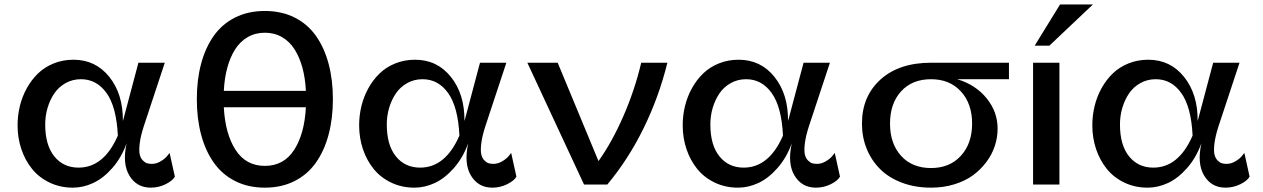

<svg xmlns="http://www.w3.org/2000/svg" viewBox="-20 -841 5755 875"><path d="M634.8 -264.2Q620.6 -220.2 616.7 -187.5Q612.8 -154.8 616.7 -137.5Q620.6 -120.1 630.9 -109.9Q641.1 -99.6 650.6 -96.9Q660.2 -94.2 671.9 -94.2Q693.4 -94.2 713.6 -106.7Q733.9 -119.1 743.2 -131.8L752.9 -144L776.9 -36.1Q767.1 -17.6 735.1 -1.7Q703.1 14.2 667 14.2Q603 14.2 569.8 -40.5Q536.6 -95.2 557.1 -188Q533.2 -122.1 491.9 -75.2Q450.7 -28.3 405 -7.1Q359.4 14.2 312 14.2Q254.4 14.2 206.3 -8.8Q158.2 -31.7 126.5 -70.8Q94.7 -109.9 77.4 -161.1Q60.1 -212.4 60.1 -270Q60.1 -314.9 70.6 -357.9Q81.1 -400.9 102.3 -439.2Q123.5 -477.5 153.3 -506.3Q183.1 -535.2 224.9 -552Q266.6 -568.8 314.9 -568.8Q415.5 -568.8 478.3 -490.5Q541 -412.1 540 -290Q541 -293.9 543 -299.8L610.8 -555.2H731ZM186 -273.9Q186 -179.7 227.5 -128.4Q269 -77.1 337.9 -77.1Q453.6 -77.1 517.1 -223.1Q510.7 -354 465.6 -417Q420.4 -480 349.1 -480Q310.5 -480 278.8 -462.2Q247.1 -444.3 227.3 -415Q207.5 -385.7 196.8 -349.4Q186 -313 186 -273.9Z M1477.5 -550.5Q1497.1 -477.5 1497.1 -389.2Q1497.1 -300.8 1477.5 -227.5Q1458 -154.3 1419.9 -100.1Q1381.8 -45.9 1322.5 -15.9Q1263.2 14.2 1187 14.2Q1110.8 14.2 1051.5 -15.9Q992.2 -45.9 954.1 -100.1Q916 -154.3 896.5 -227.5Q877 -300.8 877 -389.2Q877 -477.5 896.5 -550.5Q916 -623.5 954.1 -677.5Q992.2 -731.4 1051.5 -761.2Q1110.8 -791 1187 -791Q1263.2 -791 1322.5 -761.2Q1381.8 -731.4 1419.9 -677.5Q1458 -623.5 1477.5 -550.5ZM1000 -426.8H1374Q1371.1 -484.9 1358.2 -532.5Q1345.2 -580.1 1322.5 -616Q1299.8 -651.9 1265.1 -671.9Q1230.5 -691.9 1187 -691.9Q1143.6 -691.9 1108.9 -671.9Q1074.2 -651.9 1051.5 -616Q1028.8 -580.1 1015.9 -532.5Q1002.9 -484.9 1000 -426.8ZM1374 -352.1H1000Q1006.3 -231 1053.5 -158Q1100.6 -85 1187 -85Q1273.4 -85 1320.6 -158Q1367.7 -231 1374 -352.1Z M2191.4 -264.2Q2177.2 -220.2 2173.3 -187.5Q2169.4 -154.8 2173.3 -137.5Q2177.2 -120.1 2187.5 -109.9Q2197.8 -99.6 2207.3 -96.9Q2216.8 -94.2 2228.5 -94.2Q2250 -94.2 2270.3 -106.7Q2290.5 -119.1 2299.8 -131.8L2309.6 -144L2333.5 -36.1Q2323.7 -17.6 2291.7 -1.7Q2259.8 14.2 2223.6 14.2Q2159.7 14.2 2126.5 -40.5Q2093.3 -95.2 2113.8 -188Q2089.8 -122.1 2048.6 -75.2Q2007.3 -28.3 1961.7 -7.1Q1916 14.2 1868.7 14.2Q1811 14.2 1762.9 -8.8Q1714.8 -31.7 1683.1 -70.8Q1651.4 -109.9 1634 -161.1Q1616.7 -212.4 1616.7 -270Q1616.7 -314.9 1627.2 -357.9Q1637.7 -400.9 1658.9 -439.2Q1680.2 -477.5 1710 -506.3Q1739.7 -535.2 1781.5 -552Q1823.2 -568.8 1871.6 -568.8Q1972.2 -568.8 2034.9 -490.5Q2097.7 -412.1 2096.7 -290Q2097.7 -293.9 2099.6 -299.8L2167.5 -555.2H2287.6ZM1742.7 -273.9Q1742.7 -179.7 1784.2 -128.4Q1825.7 -77.1 1894.5 -77.1Q2010.3 -77.1 2073.7 -223.1Q2067.4 -354 2022.2 -417Q1977.1 -480 1905.8 -480Q1867.2 -480 1835.4 -462.2Q1803.7 -444.3 1783.9 -415Q1764.2 -385.7 1753.4 -349.4Q1742.7 -313 1742.7 -273.9Z M2902.3 -555.2H3021.5Q2982.4 -397.5 2912.6 -255.6Q2842.8 -113.8 2747.6 0H2641.6L2383.3 -555.2H2521.5L2707.5 -106.9Q2768.6 -192.4 2820.3 -310.3Q2872.1 -428.2 2902.3 -555.2Z M3666 -264.2Q3651.9 -220.2 3647.9 -187.5Q3644 -154.8 3647.9 -137.5Q3651.9 -120.1 3662.1 -109.9Q3672.4 -99.6 3681.9 -96.9Q3691.4 -94.2 3703.1 -94.2Q3724.6 -94.2 3744.9 -106.7Q3765.1 -119.1 3774.4 -131.8L3784.2 -144L3808.1 -36.1Q3798.3 -17.6 3766.4 -1.7Q3734.4 14.2 3698.2 14.2Q3634.3 14.2 3601.1 -40.5Q3567.9 -95.2 3588.4 -188Q3564.5 -122.1 3523.2 -75.2Q3481.9 -28.3 3436.3 -7.1Q3390.6 14.2 3343.3 14.2Q3285.6 14.2 3237.5 -8.8Q3189.5 -31.7 3157.7 -70.8Q3126 -109.9 3108.6 -161.1Q3091.3 -212.4 3091.3 -270Q3091.3 -314.9 3101.8 -357.9Q3112.3 -400.9 3133.5 -439.2Q3154.8 -477.5 3184.6 -506.3Q3214.4 -535.2 3256.1 -552Q3297.9 -568.8 3346.2 -568.8Q3446.8 -568.8 3509.5 -490.5Q3572.3 -412.1 3571.3 -290Q3572.3 -293.9 3574.2 -299.8L3642.1 -555.2H3762.2ZM3217.3 -273.9Q3217.3 -179.7 3258.8 -128.4Q3300.3 -77.1 3369.1 -77.1Q3484.9 -77.1 3548.3 -223.1Q3542 -354 3496.8 -417Q3451.7 -480 3380.4 -480Q3341.8 -480 3310.1 -462.2Q3278.3 -444.3 3258.5 -415Q3238.8 -385.7 3228 -349.4Q3217.3 -313 3217.3 -273.9Z M4578.1 -480H4342.3Q4425.8 -455.1 4476.1 -393.3Q4526.4 -331.5 4526.4 -254.9Q4526.4 -214.8 4513.7 -176Q4501 -137.2 4475.3 -102.8Q4449.7 -68.4 4414.1 -42.2Q4378.4 -16.1 4329.1 -1Q4279.8 14.2 4223.1 14.2Q4150.4 14.2 4090.6 -8.3Q4030.8 -30.8 3991 -70.3Q3951.2 -109.9 3929.7 -163.1Q3908.2 -216.3 3908.2 -277.8Q3908.2 -402.3 3992.9 -478.8Q4077.6 -555.2 4224.1 -555.2H4578.1ZM4223.1 -75.2Q4308.1 -75.2 4359.1 -131.1Q4410.2 -187 4410.2 -277.8Q4410.2 -368.7 4359.1 -424.3Q4308.1 -480 4223.1 -480Q4136.7 -480 4086.4 -424.6Q4036.1 -369.1 4036.1 -277.8Q4036.1 -186.5 4086.4 -130.9Q4136.7 -75.2 4223.1 -75.2Z M4811 -820.8H4960.9L4762.2 -632.8H4695.3ZM4688 0V-555.2H4808.1V0Z M5532.7 -264.2Q5518.6 -220.2 5514.6 -187.5Q5510.7 -154.8 5514.6 -137.5Q5518.6 -120.1 5528.8 -109.9Q5539.1 -99.6 5548.6 -96.9Q5558.1 -94.2 5569.8 -94.2Q5591.3 -94.2 5611.6 -106.7Q5631.8 -119.1 5641.1 -131.8L5650.9 -144L5674.8 -36.1Q5665 -17.6 5633.1 -1.7Q5601.1 14.2 5564.9 14.2Q5501 14.2 5467.8 -40.5Q5434.6 -95.2 5455.1 -188Q5431.2 -122.1 5389.9 -75.2Q5348.6 -28.3 5303 -7.1Q5257.3 14.2 5210 14.2Q5152.3 14.2 5104.2 -8.8Q5056.2 -31.7 5024.4 -70.8Q4992.7 -109.9 4975.3 -161.1Q4958 -212.4 4958 -270Q4958 -314.9 4968.5 -357.9Q4979 -400.9 5000.2 -439.2Q5021.5 -477.5 5051.3 -506.3Q5081.1 -535.2 5122.8 -552Q5164.6 -568.8 5212.9 -568.8Q5313.5 -568.8 5376.2 -490.5Q5439 -412.1 5438 -290Q5439 -293.9 5440.9 -299.8L5508.8 -555.2H5628.9ZM5084 -273.9Q5084 -179.7 5125.5 -128.4Q5167 -77.1 5235.8 -77.1Q5351.6 -77.1 5415 -223.1Q5408.7 -354 5363.5 -417Q5318.4 -480 5247.1 -480Q5208.5 -480 5176.8 -462.2Q5145 -444.3 5125.2 -415Q5105.5 -385.7 5094.7 -349.4Q5084 -313 5084 -273.9Z"/></svg>

Font: Sporting Grotesque
Style: Regular
Weight: 400
Designer: Lucas LE BIHAN
Foundry: Lucas LE BIHAN
Version: Version 2.001;PS 2.1;hotconv 1.0.88;makeotf.lib2.5.647800